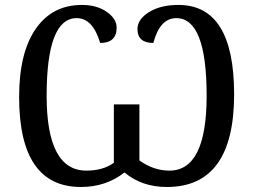

<svg xmlns="http://www.w3.org/2000/svg" viewBox="-20 -744 1022 774"><path d="M481.9 -48.8Q407.2 9.8 306.2 9.8Q57.1 9.8 57.1 -353Q57.1 -531.2 124 -627.7Q190.9 -724.1 310.1 -724.1Q370.1 -724.1 410.2 -696.3Q450.2 -668.5 450.2 -632.8Q450.2 -570.8 383.8 -570.8Q354 -670.9 289.1 -670.9Q168 -670.9 168 -357.9Q168 -56.2 328.1 -56.2Q396 -56.2 439 -87.9V-323.2H542V-97.2Q599.1 -56.2 663.1 -56.2Q813 -56.2 813 -357.9Q813 -670.9 690.9 -670.9Q624.5 -670.9 598.1 -570.8Q534.2 -570.8 534.2 -627Q534.2 -666 580.6 -695.1Q627 -724.1 699.2 -724.1Q923.8 -724.1 923.8 -363.8Q923.8 9.8 652.8 9.8Q551.3 9.8 481.9 -48.8Z"/></svg>

Font: Droid-TTFautohint Serif
Style: Regular
Weight: 400
Foundry: Ascender Corporation
Version: Version 1.00; ttfautohint (v1.00rc1.4-1a1c-dirty) -l 8 -r 50